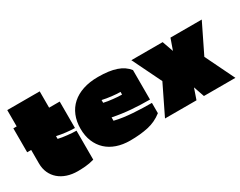

<svg xmlns="http://www.w3.org/2000/svg" viewBox="-94 -1208 2178 1743"><g transform="rotate(-30 994.5 -336.5)"><path d="M496 -289Q477 -289 453.5 -290.5Q430 -292 405.5 -295Q381 -298 356 -302Q331 -306 310 -311V-282Q329 -277 353.5 -273.5Q378 -270 403.5 -267Q429 -264 453 -262.5Q477 -261 496 -261V43Q447 57 403 60.5Q359 64 324 64Q264 64 214 47.5Q164 31 128 0Q92 -31 72 -75Q52 -119 52 -175V-315H10V-566H45V-737H385V-566H496Z M536 -258Q536 -333 561 -394Q586 -455 633.5 -497.5Q681 -540 750 -563Q819 -586 908 -586Q1024 -586 1098.5 -560.5Q1173 -535 1215 -481V-172Q1116 -172 1021 -179.5Q926 -187 832 -206V-171Q875 -160 923 -153.5Q971 -147 1020.5 -143.5Q1070 -140 1119.5 -138.5Q1169 -137 1215 -137V-29Q1148 24 1064.5 42.5Q981 61 874 61Q798 61 735.5 39.5Q673 18 629 -23Q585 -64 560.5 -123Q536 -182 536 -258ZM832 -388V-359Q851 -354 875.5 -350.5Q900 -347 925.5 -344Q951 -341 975 -339.5Q999 -338 1018 -338V-366Q999 -366 975.5 -367.5Q952 -369 927.5 -372Q903 -375 878 -379Q853 -383 832 -388Z M1616 -68 1577 45H1247L1396 -261L1247 -566H1575L1616 -450L1657 -566H1985L1836 -261L1985 45H1655Z"/></g></svg>

Font: ChangwonDangamAsac Bold
Style: Regular
Weight: 700
Designer: Choi Chi-young, Lee Youngbeen, Kim Jungjin, Yoon Jihee, Han Dohee
Foundry: YoonDesign Inc.
Version: Version 1.010;Build 20210623